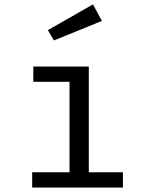

<svg xmlns="http://www.w3.org/2000/svg" viewBox="-20 -837 655 857"><path d="M376.4 -540V-68.2H528.7V0H123.6V-68.2H290.3V-471.8H128.7V-540ZM394.9 -817.4 434.9 -743.6 220.5 -656.4 193.8 -702.6Z"/></svg>

Font: FiraCode Nerd Font
Style: Regular
Weight: 400
Designer: Carrois Corporate, Edenspiekermann AG, Nikita Prokopov
Foundry: Carrois Corporate, Edenspiekermann AG, Nikita Prokopov
Version: Version 6.002;Nerd Fonts 2.1.0